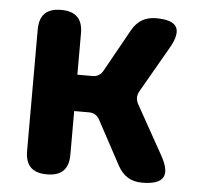

<svg xmlns="http://www.w3.org/2000/svg" viewBox="-45 -607 691 663"><g transform="rotate(5 300.0 -275.0)"><path d="M141 10Q103 10 84.5 -8.5Q66 -27 66 -65V-485Q66 -523 84.5 -541.5Q103 -560 141 -560Q179 -560 197.5 -541.5Q216 -523 216 -485V-342H268Q281 -342 290 -347.5Q299 -353 305 -364L387 -511Q401 -536 421.5 -548Q442 -560 470 -560Q527 -560 540.5 -536Q554 -512 526 -463L434 -303Q428 -292 428 -281Q428 -270 434 -259L529 -89Q557 -39 542.5 -14.5Q528 10 471 10Q442 10 421.5 -2.5Q401 -15 387 -40L304 -194Q298 -205 289 -210.5Q280 -216 267 -216H216V-65Q216 -27 197.5 -8.5Q179 10 141 10Z"/></g></svg>

Font: Maple Mono ExtraBold
Style: Regular
Weight: 800
Monospace: yes
Designer: subframe7536
Version: Version 7.000